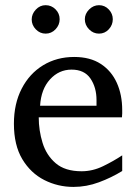

<svg xmlns="http://www.w3.org/2000/svg" viewBox="-20 -716 530 748"><path d="M266.1 12.2Q205.6 12.2 152.6 -14.6Q99.6 -41.5 66.9 -95.9Q34.2 -150.4 34.2 -233.9Q34.2 -312 64.5 -370.6Q94.7 -429.2 147.9 -461.7Q201.2 -494.1 269 -494.1Q331.1 -494.1 372.6 -467Q414.1 -439.9 435.1 -393.3Q456.1 -346.7 456.1 -287.1Q456.1 -281.7 456.1 -273.7Q456.1 -265.6 455.1 -258.8H130.9Q130.9 -208 145.8 -159.7Q160.6 -111.3 197 -80.1Q233.4 -48.8 297.9 -48.8Q340.8 -48.8 381.6 -68.6Q422.4 -88.4 456.1 -110.8V-49.8Q414.1 -23.9 365.5 -5.9Q316.9 12.2 266.1 12.2ZM136.2 -304.2H356V-326.2Q356 -375.5 332.3 -410.2Q308.6 -444.8 258.8 -444.8Q209.5 -444.8 174.8 -406.7Q140.1 -368.7 136.2 -304.2ZM419.4 -641.1Q419.4 -618.7 403.8 -601.8Q388.2 -585 365.7 -585Q343.3 -585 326.9 -601.8Q310.5 -618.7 310.5 -641.1Q310.5 -662.1 327.1 -679Q343.8 -695.8 365.7 -695.8Q388.2 -695.8 403.8 -679.2Q419.4 -662.6 419.4 -641.1ZM212.4 -641.1Q212.4 -618.7 196.3 -601.8Q180.2 -585 157.7 -585Q135.7 -585 119.6 -601.6Q103.5 -618.2 103.5 -640.1Q103.5 -661.6 119.6 -678.7Q135.7 -695.8 157.7 -695.8Q180.2 -695.8 196.3 -679.7Q212.4 -663.6 212.4 -641.1Z"/></svg>

Font: Charis
Style: Regular
Weight: 400
Designer: Walt Agee, Miriam Martin, Annie Olsen, Victor Gaultney, Lorna Priest, Alan Ward, Bob Hallissy, Martin Hosken, Sharon Cor
Foundry: SIL Global
Version: Version 7.000